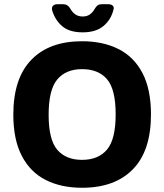

<svg xmlns="http://www.w3.org/2000/svg" viewBox="-20 -875 777 908"><path d="M368 13Q269 13 196 -24Q123 -61 83 -138Q43 -215 43 -333Q43 -504 128 -592Q213 -680 368 -680Q467 -680 540.5 -643Q614 -606 654 -529Q694 -452 694 -334Q694 -162 608.5 -74.5Q523 13 368 13ZM368 -119Q445 -119 486 -167.5Q527 -216 527 -334Q527 -453 486 -500.5Q445 -548 368 -548Q292 -548 251 -499.5Q210 -451 210 -332Q210 -214 251 -166.5Q292 -119 368 -119ZM371 -722Q309 -722 275 -750.5Q241 -779 227 -825Q223 -839 230 -847Q237 -855 251 -855H280Q300 -855 312 -835Q321 -818 335.5 -807.5Q350 -797 371 -797Q392 -797 406 -807.5Q420 -818 429 -835Q435 -845 442 -850Q449 -855 461 -855H492Q506 -855 513 -848.5Q520 -842 517 -831Q506 -783 470 -752.5Q434 -722 371 -722Z"/></svg>

Font: Pitagon Sans
Style: Bold
Weight: 700
Designer: Travis Tran
Foundry: Pitagon
Version: Version 1.001; ttfautohint (v1.8.4.7-5d5b);gftools[0.9.26]